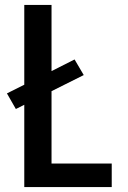

<svg xmlns="http://www.w3.org/2000/svg" viewBox="-20 -755 515 775"><path d="M78 0V-332L44 -315L8 -378L78 -413V-735H188V-468L281 -515L318 -452L188 -387V-95H431V0Z"/></svg>

Font: Iosevka QP
Style: Bold
Weight: 700
Designer: Belleve Invis
Foundry: Belleve Invis
Version: Version 20.0.0; ttfautohint (v1.8.4)